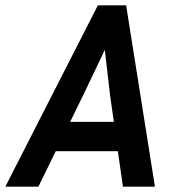

<svg xmlns="http://www.w3.org/2000/svg" viewBox="-45 -700 666 720"><path d="M416 0 397 -133H164L99 0H-25L322 -680H428L536 0ZM266 -341 218 -243H382L368 -341L348 -513Z"/></svg>

Font: Inria Sans
Style: Bold Italic
Weight: 700
Italic angle: -10°
Designer: Black Foundry Team
Foundry: Black Foundry
Version: Version 1.2; ttfautohint (v1.8.3)